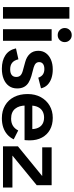

<svg xmlns="http://www.w3.org/2000/svg" viewBox="614 -1390 788 2056"><g transform="rotate(90 1008.0 -362.0)"><path d="M56 0V-711H180V0Z M293 0V-521H417V0ZM356 -586Q323 -586 301.5 -608Q280 -630 280 -661Q280 -692 301.5 -714Q323 -736 356 -736Q388 -736 409.5 -714Q431 -692 431 -661Q431 -630 409.5 -608Q388 -586 356 -586Z M716 12Q629 12 572 -25.5Q515 -63 498 -139L615 -165Q626 -119 652.5 -98Q679 -77 722 -77Q762 -77 783 -93.5Q804 -110 804 -142Q804 -168 790 -184.5Q776 -201 742 -211L644 -238Q588 -253 556 -288.5Q524 -324 524 -378Q524 -425 549 -459.5Q574 -494 619 -513.5Q664 -533 723 -533Q775 -533 817 -519Q859 -505 887.5 -477.5Q916 -450 926 -407L812 -378Q800 -412 777 -427.5Q754 -443 719 -443Q683 -443 664 -428Q645 -413 645 -388Q645 -366 658.5 -352Q672 -338 701 -329L794 -304Q835 -292 865 -273.5Q895 -255 911 -225Q927 -195 927 -152Q927 -100 900.5 -63.5Q874 -27 826.5 -7.5Q779 12 716 12Z M1246 12Q1167 12 1108.5 -22.5Q1050 -57 1018.5 -119Q987 -181 987 -264Q987 -344 1020 -404.5Q1053 -465 1110.5 -499Q1168 -533 1242 -533Q1315 -533 1369 -503Q1423 -473 1453 -417.5Q1483 -362 1483 -286Q1483 -271 1482 -256Q1481 -241 1480 -231H1049V-314H1401L1363 -299Q1363 -345 1348.5 -376.5Q1334 -408 1306 -424Q1278 -440 1238 -440Q1201 -440 1172 -424Q1143 -408 1126.5 -374.5Q1110 -341 1110 -289V-245Q1110 -172 1145 -129.5Q1180 -87 1251 -87Q1294 -87 1325.5 -105.5Q1357 -124 1377 -163L1472 -115Q1453 -74 1420 -45.5Q1387 -17 1343.5 -2.5Q1300 12 1246 12Z M1547 0V-160L1864 -419V-420H1558V-521H1963V-361L1647 -102V-101H1988V0Z"/></g></svg>

Font: TikTok Sans 24pt SemiBold
Style: Regular
Weight: 600
Version: Version 4.000